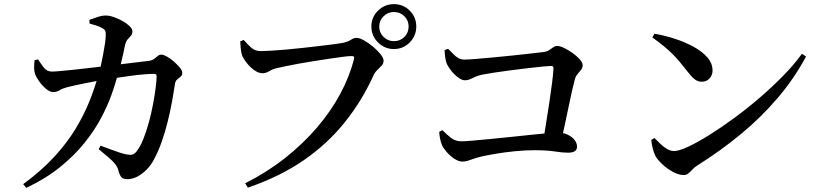

<svg xmlns="http://www.w3.org/2000/svg" viewBox="-20 -858 3990 928"><path d="M595 8Q576 8 567.5 -1Q559 -10 553 -31Q549 -49 538 -63.5Q527 -78 507 -95Q487 -112 457 -137L466 -154Q493 -144 517 -135Q541 -126 560 -120Q579 -114 590 -112Q610 -108 620 -111Q630 -114 640 -126Q658 -149 673 -186.5Q688 -224 700 -268.5Q712 -313 720 -356Q728 -399 732.5 -434.5Q737 -470 737 -489Q737 -501 726 -501Q704 -501 674 -498.5Q644 -496 611.5 -491.5Q579 -487 548.5 -482.5Q518 -478 493 -474Q474 -471 447.5 -466.5Q421 -462 393 -456Q365 -450 341 -445Q317 -440 303 -436Q281 -430 267.5 -421.5Q254 -413 237 -413Q222 -413 204 -427.5Q186 -442 171.5 -462Q157 -482 151 -496Q145 -513 145 -530.5Q145 -548 147 -567L164 -571Q178 -549 192.5 -530.5Q207 -512 231 -512Q244 -512 275.5 -515Q307 -518 350.5 -522.5Q394 -527 442.5 -533Q491 -539 539.5 -544.5Q588 -550 630.5 -555.5Q673 -561 701 -564Q715 -566 724.5 -573Q734 -580 742 -587Q750 -594 760 -594Q770 -594 787 -584.5Q804 -575 820.5 -560.5Q837 -546 849 -531.5Q861 -517 861 -506Q861 -494 853.5 -488Q846 -482 836.5 -474Q827 -466 825 -449Q819 -408 810.5 -362Q802 -316 790 -268Q778 -220 762 -174Q746 -128 724 -87Q711 -61 689.5 -39Q668 -17 644 -4.5Q620 8 595 8ZM92 32Q182 -34 244 -102Q306 -170 346.5 -237.5Q387 -305 412.5 -369Q438 -433 454 -491Q461 -511 467 -538.5Q473 -566 478.5 -595Q484 -624 487.5 -648Q491 -672 491 -686Q492 -701 488.5 -709Q485 -717 474 -722Q461 -730 444.5 -735Q428 -740 413 -744L412 -762Q429 -768 451 -775.5Q473 -783 491 -783Q509 -783 531.5 -775Q554 -767 574 -755.5Q594 -744 607 -731Q620 -718 620 -707Q620 -693 613 -685.5Q606 -678 597.5 -668.5Q589 -659 584 -639Q581 -623 575.5 -598Q570 -573 563 -544.5Q556 -516 547 -488Q537 -451 518.5 -399Q500 -347 468.5 -287.5Q437 -228 388.5 -167.5Q340 -107 271 -51Q202 5 107 50Z M1165 28Q1270 -25 1357.5 -94Q1445 -163 1512.5 -242Q1580 -321 1625 -405Q1670 -489 1691 -573Q1693 -582 1690 -584.5Q1687 -587 1680 -587Q1666 -587 1638 -583.5Q1610 -580 1574 -574.5Q1538 -569 1499.5 -563Q1461 -557 1425 -550.5Q1389 -544 1361 -538Q1333 -532 1319 -529Q1300 -525 1282.5 -514.5Q1265 -504 1249 -504Q1229 -504 1208 -519.5Q1187 -535 1170.5 -556.5Q1154 -578 1149 -594Q1145 -610 1143.5 -624Q1142 -638 1141 -658L1158 -665Q1175 -645 1194 -628Q1213 -611 1240 -611Q1258 -611 1290.5 -613Q1323 -615 1364 -618.5Q1405 -622 1448.5 -627Q1492 -632 1531 -636.5Q1570 -641 1599.5 -645Q1629 -649 1642 -652Q1659 -656 1668 -661Q1677 -666 1684.5 -670.5Q1692 -675 1703 -675Q1718 -675 1740 -662.5Q1762 -650 1783.5 -632Q1805 -614 1819.5 -595.5Q1834 -577 1834 -565Q1834 -551 1825 -541Q1816 -531 1804.5 -520.5Q1793 -510 1785 -493Q1729 -370 1646.5 -267Q1564 -164 1449.5 -84.5Q1335 -5 1178 49ZM1884 -621Q1839 -621 1807 -653Q1775 -685 1775 -730Q1775 -775 1807 -806.5Q1839 -838 1884 -838Q1929 -838 1960.5 -806.5Q1992 -775 1992 -730Q1992 -685 1960.5 -653Q1929 -621 1884 -621ZM1884 -659Q1914 -659 1934.5 -679.5Q1955 -700 1955 -730Q1955 -759 1934.5 -779.5Q1914 -800 1884 -800Q1855 -800 1834 -779.5Q1813 -759 1813 -730Q1813 -700 1834 -679.5Q1855 -659 1884 -659Z M2603 -161Q2610 -204 2618.5 -256.5Q2627 -309 2635 -362Q2643 -415 2648.5 -458.5Q2654 -502 2655 -527Q2656 -539 2645 -539Q2632 -539 2600 -536Q2568 -533 2527 -528Q2486 -523 2443 -517.5Q2400 -512 2365 -506.5Q2330 -501 2310 -497Q2284 -491 2264 -480.5Q2244 -470 2227 -470Q2212 -470 2193 -484.5Q2174 -499 2159 -518.5Q2144 -538 2138 -554Q2134 -566 2131.5 -583.5Q2129 -601 2129 -616L2146 -622Q2160 -609 2171 -597Q2182 -585 2195 -577.5Q2208 -570 2225 -570Q2241 -570 2278.5 -573Q2316 -576 2364 -580.5Q2412 -585 2460 -590Q2508 -595 2547 -599.5Q2586 -604 2603 -606Q2623 -608 2634 -615.5Q2645 -623 2654 -629.5Q2663 -636 2674 -636Q2686 -636 2706 -626.5Q2726 -617 2746.5 -602.5Q2767 -588 2781.5 -572Q2796 -556 2796 -543Q2796 -530 2788.5 -520.5Q2781 -511 2771.5 -500Q2762 -489 2758 -473Q2752 -450 2744 -415.5Q2736 -381 2727.5 -338.5Q2719 -296 2709 -250.5Q2699 -205 2689 -161ZM2215 -77Q2198 -77 2178 -89.5Q2158 -102 2141.5 -120.5Q2125 -139 2117 -155Q2110 -171 2106.5 -190.5Q2103 -210 2103 -221L2118 -229Q2139 -208 2160 -191.5Q2181 -175 2211 -175Q2225 -175 2260 -178Q2295 -181 2343 -185.5Q2391 -190 2443 -195.5Q2495 -201 2542.5 -206Q2590 -211 2624 -214Q2658 -217 2670 -217Q2701 -218 2723 -207.5Q2745 -197 2757 -181.5Q2769 -166 2769 -149Q2769 -135 2758.5 -127.5Q2748 -120 2725 -120Q2700 -120 2661 -126Q2622 -132 2563 -132Q2517 -132 2468 -127Q2419 -122 2377.5 -115Q2336 -108 2309 -102Q2285 -96 2269 -90.5Q2253 -85 2241 -81Q2229 -77 2215 -77Z M3285 -12Q3261 -12 3233 -27Q3205 -42 3182.5 -63Q3160 -84 3149 -102Q3141 -117 3135 -140.5Q3129 -164 3128 -182L3143 -191Q3156 -178 3171.5 -163Q3187 -148 3204 -138Q3221 -128 3238 -128Q3261 -128 3305.5 -148.5Q3350 -169 3407.5 -205Q3465 -241 3528.5 -287.5Q3592 -334 3653.5 -387Q3715 -440 3767.5 -494Q3820 -548 3856 -598L3876 -585Q3818 -477 3738 -383.5Q3658 -290 3560.5 -209.5Q3463 -129 3350 -58Q3337 -50 3327 -39Q3317 -28 3307.5 -20Q3298 -12 3285 -12ZM3372 -463Q3353 -463 3338 -474.5Q3323 -486 3303 -512Q3285 -535 3269 -554.5Q3253 -574 3235 -592.5Q3217 -611 3192.5 -631.5Q3168 -652 3133 -677L3143 -695Q3191 -687 3240.5 -671Q3290 -655 3331.5 -632.5Q3373 -610 3398.5 -581Q3424 -552 3424 -517Q3424 -495 3409.5 -479Q3395 -463 3372 -463Z"/></svg>

Font: Noto Serif TC SemiBold
Style: Regular
Weight: 600
Version: Version 2.002-H1;hotconv 1.1.0;makeotfexe 2.6.0